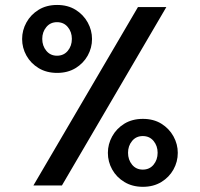

<svg xmlns="http://www.w3.org/2000/svg" viewBox="-20 -737 794 763"><path d="M528.3 -709H641.1L226.1 0H112.8ZM686.5 -129.4Q686.5 -94.2 669.4 -63.5Q652.3 -32.7 621.1 -13.7Q589.8 5.4 547.9 5.4Q505.9 5.4 474.4 -13.7Q442.9 -32.7 425.8 -63.5Q408.7 -94.2 408.7 -129.4Q408.7 -164.1 425.8 -195.1Q442.9 -226.1 474.1 -245.4Q505.4 -264.6 547.9 -264.6Q590.3 -264.6 621.3 -245.4Q652.3 -226.1 669.4 -195.1Q686.5 -164.1 686.5 -129.4ZM606.4 -129.9Q606.4 -157.2 590.3 -176.8Q574.2 -196.3 547.4 -196.3Q521 -196.3 504.9 -176.8Q488.8 -157.2 488.8 -129.9Q488.8 -102.1 504.9 -82.5Q521 -63 547.4 -63Q574.2 -63 590.3 -82.5Q606.4 -102.1 606.4 -129.9ZM345.7 -582Q345.7 -546.9 328.6 -516.1Q311.5 -485.4 280.3 -466.3Q249 -447.3 207 -447.3Q165 -447.3 133.5 -466.3Q102.1 -485.4 85 -516.1Q67.9 -546.9 67.9 -582Q67.9 -616.7 85 -647.7Q102.1 -678.7 133.3 -698Q164.6 -717.3 207 -717.3Q249.5 -717.3 280.5 -698Q311.5 -678.7 328.6 -647.7Q345.7 -616.7 345.7 -582ZM265.6 -582.5Q265.6 -609.9 249.5 -629.4Q233.4 -648.9 206.5 -648.9Q180.2 -648.9 164.1 -629.4Q147.9 -609.9 147.9 -582.5Q147.9 -554.7 164.1 -535.2Q180.2 -515.6 206.5 -515.6Q233.4 -515.6 249.5 -535.2Q265.6 -554.7 265.6 -582.5Z"/></svg>

Font: Estedad-FD Bold
Style: Regular
Weight: 700
Designer: Amin Abedi
Version: Version 7.3